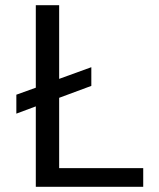

<svg xmlns="http://www.w3.org/2000/svg" viewBox="-20 -720 612 740"><path d="M118 0V-310L43 -282V-355L118 -382V-700H208V-416L332 -461V-389L208 -343V-72H532V0Z"/></svg>

Font: HostGroteskRegular
Style: Regular
Weight: 400
Designer: Doukan Karapınar based on Poppins by Indian Type Foundry, Jonny Pinhorn
Foundry: Element Type
Version: Version 1.001; ttfautohint (v1.8.4.7-5d5b)